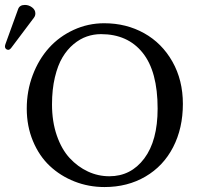

<svg xmlns="http://www.w3.org/2000/svg" viewBox="-50 -753 811 783"><path d="M51.8 -732.9Q67.4 -732.9 80.8 -722.9Q94.2 -712.9 94.2 -698.2Q94.2 -688 87.9 -680.2L-3.9 -558.1Q-10.3 -549.8 -16.1 -549.8Q-22 -549.8 -25.9 -553.7Q-29.8 -557.6 -29.8 -563Q-29.8 -567.4 -27.8 -573.2L23.9 -715.8Q29.8 -732.9 51.8 -732.9ZM361.8 -613.8Q332 -613.8 304.2 -604.2Q276.4 -594.7 250.2 -573Q224.1 -551.3 204.8 -519Q185.5 -486.8 173.8 -437.5Q162.1 -388.2 162.1 -327.1Q162.1 -257.3 181.6 -200.7Q201.2 -144 234.1 -108.4Q267.1 -72.8 308.6 -53.5Q350.1 -34.2 396 -34.2Q483.9 -34.2 538.3 -106.7Q592.8 -179.2 592.8 -310.1Q592.8 -461.9 531.7 -537.8Q470.7 -613.8 361.8 -613.8ZM695.8 -329.1Q695.8 -230 656 -152.8Q616.2 -75.7 543.2 -33Q470.2 9.8 376 9.8Q311.5 9.8 253.9 -12.9Q196.3 -35.6 153.1 -76.2Q109.9 -116.7 84.5 -177.5Q59.1 -238.3 59.1 -310.1Q59.1 -382.3 83.5 -446.8Q107.9 -511.2 149.7 -557.6Q191.4 -604 250.2 -631.1Q309.1 -658.2 375 -658.2Q464.8 -658.2 537.6 -617.7Q610.4 -577.1 653.1 -501.7Q695.8 -426.3 695.8 -329.1Z"/></svg>

Font: Linear Smooth
Style: Regular
Weight: 400
Designer: Philipp H. Poll, Flanker
Foundry: Philipp H. Poll, reworked by Flanker
Version: Version 1.061 | FøM Fix